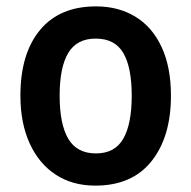

<svg xmlns="http://www.w3.org/2000/svg" viewBox="-20 -572 600 602"><path d="M516 -272Q516 -143 455 -66.5Q394 10 279 10Q207 10 154.5 -24.5Q102 -59 73 -122.5Q44 -186 44 -272Q44 -404 105.5 -478Q167 -552 281 -552Q351 -552 404 -520Q457 -488 486.5 -425Q516 -362 516 -272ZM167 -272Q167 -183 194 -137Q221 -91 281 -91Q340 -91 366.5 -137Q393 -183 393 -272Q393 -361 366.5 -406Q340 -451 280 -451Q221 -451 194 -406Q167 -361 167 -272Z"/></svg>

Font: Noto Sans Telugu SemiCondensed SemiBold
Style: Regular
Weight: 600
Width: 4
Designer: Jelle Bosma - Monotype Design Team
Foundry: Monotype Imaging Inc.
Version: Version 2.005; ttfautohint (v1.8.4.7-5d5b)